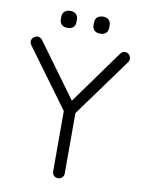

<svg xmlns="http://www.w3.org/2000/svg" viewBox="-94 -929 747 994"><g transform="rotate(10 279.5 -432.0)"><path d="M510.5 -703.8Q523.8 -703.8 532.1 -694.1Q540.5 -684.5 540.5 -674Q540.5 -668.8 539.1 -664.1Q537.8 -659.5 534.8 -655L300.2 -332.2L311.5 -371.2V-30.2Q311.5 -17.8 302.6 -8.9Q293.8 0 281.2 0Q267.5 0 259 -8.9Q250.5 -17.8 250.5 -30.2V-364L256.2 -340.2L26.8 -652.8Q22.8 -658.2 21 -663.5Q19.2 -668.8 19.2 -674.2Q19.2 -687 29.8 -695.4Q40.2 -703.8 51 -703.8Q66.2 -703.8 76 -690L290.5 -396.5L276 -399L485.2 -689.5Q495 -703.8 510.5 -703.8ZM366 -775Q346.2 -775 335.5 -785.2Q324.8 -795.5 324.8 -814.5V-825Q324.8 -844.2 336 -854.4Q347.2 -864.5 366.8 -864.5Q385.8 -864.5 396.5 -854.2Q407.2 -844 407.2 -825V-814.5Q407.2 -795.2 396.4 -785.1Q385.5 -775 366 -775ZM194 -775Q174.2 -775 163.5 -785.2Q152.8 -795.5 152.8 -814.5V-825Q152.8 -844.2 164.1 -854.4Q175.5 -864.5 195 -864.5Q213.8 -864.5 224.5 -854.2Q235.2 -844 235.2 -825V-814.5Q235.2 -795.2 224.4 -785.1Q213.5 -775 194 -775Z"/></g></svg>

Font: Quicksand Variable Light
Style: Regular
Weight: 300
Designer: Andrew Paglinawan
Foundry: Andrew Paglinawan
Version: Version 3.004